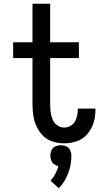

<svg xmlns="http://www.w3.org/2000/svg" viewBox="-20 -755 540 1022"><path d="M293 247Q326 213 343 167Q360 121 360 74Q360 59 353.5 44.5Q347 30 333 24Q319 18 304 18Q289 18 275 24Q261 30 254.5 44.5Q248 59 248 74Q248 86 252.5 98.5Q257 111 267.5 119Q278 127 291 129Q285 150 274.5 170.5Q264 191 249 207ZM321 8Q355 8 388 -3Q421 -14 444 -40.5Q467 -67 477.5 -100Q488 -133 488 -168Q488 -172 488 -177H394V-172Q394 -155 390.5 -138.5Q387 -122 378 -107Q369 -92 353.5 -84Q338 -76 321 -76Q301 -76 284 -88.5Q267 -101 259.5 -120Q252 -139 249.5 -159Q247 -179 247 -199V-446H400V-530H247V-735H153V-530H50V-446H153V-199Q153 -169 157.5 -139Q162 -109 175 -81Q188 -53 210 -31.5Q232 -10 261.5 -1Q291 8 321 8Z"/></svg>

Font: Iosevka SS08 Medium
Style: Regular
Weight: 500
Monospace: yes
Designer: Belleve Invis
Foundry: Belleve Invis
Version: Version 3.4.3; ttfautohint (v1.8.3)